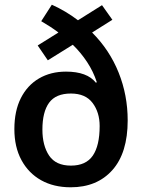

<svg xmlns="http://www.w3.org/2000/svg" viewBox="-20 -785 603 815"><path d="M280 10Q208 10 154.5 -20Q101 -50 71 -105.5Q41 -161 41 -237Q41 -314 68.5 -368.5Q96 -423 145.5 -452Q195 -481 260 -481Q350 -481 387 -434L391 -436Q376 -482 349.5 -522Q323 -562 289 -595L183 -529L140 -592L228 -647Q211 -660 192.5 -672Q174 -684 155 -695L200 -765Q260 -738 311 -699L413 -763L457 -701L371 -647Q445 -573 483.5 -477Q522 -381 522 -274Q522 -136 457 -63Q392 10 280 10ZM281 -82Q345 -82 374 -124.5Q403 -167 403 -250Q403 -308 373 -348Q343 -388 281 -388Q217 -388 188.5 -349Q160 -310 160 -235Q160 -167 188.5 -124.5Q217 -82 281 -82Z"/></svg>

Font: Noto Sans Mono SemiCondensed SemiBold
Style: Regular
Weight: 600
Width: 4
Designer: Monotype Design Team
Foundry: Monotype Imaging Inc.
Version: Version 2.014; ttfautohint (v1.8.4.7-5d5b)